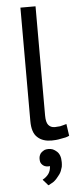

<svg xmlns="http://www.w3.org/2000/svg" viewBox="-61 -716 408 988"><g transform="rotate(-5 142.5 -222.5)"><path d="M162.1 -683.6Q142.6 -683.6 84 -683.6Q84 -537.1 84 -97.7Q84 -67.4 90.8 -46.9Q97.7 -25.4 112.3 -12.7Q126 0 144.5 5.9Q162.1 11.7 184.6 11.7Q195.3 11.7 207 10.7Q218.8 9.8 232.4 6.8Q246.1 4.9 257.8 2Q268.6 -1 276.4 -4.9Q273.4 -25.4 267.6 -66.4Q257.8 -63.5 250 -61.5Q241.2 -58.6 234.4 -57.6Q227.5 -56.6 219.7 -56.6Q212.9 -55.7 207 -55.7Q196.3 -55.7 187.5 -59.6Q179.7 -63.5 173.8 -70.3Q168 -77.1 165 -89.8Q162.1 -102.5 162.1 -119.1Q162.1 -307.6 162.1 -683.6ZM125 130.9Q130.9 136.7 137.7 139.6Q145.5 142.6 154.3 142.6Q157.2 142.6 159.2 142.6Q162.1 141.6 164.1 141.6Q164.1 153.3 161.1 163.1Q158.2 172.9 152.3 181.6Q146.5 189.5 138.7 196.3Q130.9 203.1 121.1 208Q121.1 209 122.1 210Q122.1 210 123 210.9Q123 210.9 123 211.9Q123 211.9 124 212.9Q124 212.9 125 213.9Q125 213.9 126 214.8Q126 214.8 127 214.8Q127 214.8 127 215.8Q127 215.8 127.9 216.8Q127.9 216.8 128.9 217.8Q128.9 217.8 129.9 218.8Q129.9 218.8 129.9 219.7Q129.9 219.7 130.9 219.7Q130.9 219.7 131.8 220.7Q131.8 220.7 131.8 221.7Q131.8 221.7 132.8 222.7Q132.8 222.7 133.8 222.7Q133.8 222.7 134.8 224.6Q134.8 224.6 134.8 224.6Q134.8 224.6 135.7 225.6Q135.7 225.6 135.7 226.6Q135.7 226.6 136.7 226.6Q136.7 226.6 137.7 227.5Q137.7 227.5 137.7 228.5Q137.7 228.5 138.7 228.5Q138.7 228.5 138.7 229.5Q138.7 229.5 139.6 229.5Q139.6 230.5 140.6 231.4Q140.6 231.4 141.6 232.4Q141.6 232.4 141.6 232.4Q141.6 232.4 142.6 233.4Q142.6 233.4 142.6 234.4Q142.6 234.4 143.6 234.4Q143.6 234.4 144.5 235.4Q144.5 235.4 144.5 236.3Q144.5 236.3 145.5 237.3Q145.5 237.3 146.5 238.3Q146.5 238.3 147.5 239.3Q147.5 239.3 148.4 239.3Q153.3 238.3 158.2 234.4Q164.1 231.4 170.9 227.5Q177.7 223.6 183.6 217.8Q190.4 211.9 196.3 204.1Q202.1 197.3 208 189.5Q213.9 181.6 217.8 171.9Q221.7 162.1 224.6 151.4Q226.6 139.6 226.6 127Q226.6 107.4 221.7 93.8Q216.8 80.1 207 71.3Q197.3 62.5 186.5 57.6Q175.8 53.7 164.1 53.7Q153.3 53.7 144.5 56.6Q136.7 60.5 128.9 66.4Q121.1 73.2 118.2 81.1Q114.3 89.8 114.3 99.6Q114.3 109.4 116.2 117.2Q119.1 125 125 130.9Z"/></g></svg>

Font: Aptus Gothic JP
Style: Medium
Weight: 400
Designer: Fuminori Ogawa / Motoya
Version: Version 1